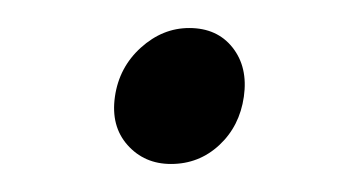

<svg xmlns="http://www.w3.org/2000/svg" viewBox="-20 -107 253 137"><path d="M102 10Q122 10 136.5 -3.5Q151 -17 154 -38Q157 -59 146 -73Q135 -87 115 -87Q96 -87 80.5 -73Q65 -59 62 -38Q59 -17 71 -3.5Q83 10 102 10Z"/></svg>

Font: Secuela Light
Style: Italic
Weight: 300
Italic angle: -8°
Designer: Fernando Haro
Foundry: deFharo
Version: Version 1.708